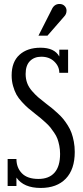

<svg xmlns="http://www.w3.org/2000/svg" viewBox="-20 -928 414 958"><path d="M299.8 -845.2 216.8 -750H171.9L237.8 -879.9Q250 -908.2 276.9 -908.2Q292.5 -908.2 302.2 -898.4Q312 -888.7 312 -875Q312 -857.4 299.8 -845.2ZM210.9 -410.2Q228.5 -397 240 -387.5Q251.5 -377.9 268.1 -362.8Q284.7 -347.7 295.4 -334.5Q306.2 -321.3 318.1 -302.5Q330.1 -283.7 336.9 -264.6Q343.8 -245.6 348.4 -221.2Q353 -196.8 353 -169.9Q353 -83 308.3 -36.6Q263.7 9.8 183.1 9.8Q98.1 9.8 62 -42V0H18.1V-134.8H62Q62 -91.3 89.4 -63.2Q116.7 -35.2 171.9 -35.2Q224.6 -35.2 252.2 -66.7Q279.8 -98.1 279.8 -160.2Q279.8 -181.6 275.9 -201.2Q272 -220.7 266.6 -235.4Q261.2 -250 250.2 -266.1Q239.3 -282.2 231.4 -292Q223.6 -301.8 207.8 -316.4Q191.9 -331.1 183.8 -337.6Q175.8 -344.2 157.2 -358.9Q134.3 -377 120.8 -388.4Q107.4 -399.9 89.6 -419.2Q71.8 -438.5 62 -456.3Q52.2 -474.1 45.2 -499Q38.1 -523.9 38.1 -551.8Q38.1 -619.1 77.1 -654.5Q116.2 -689.9 182.1 -689.9Q252 -689.9 275.9 -646V-680.2H319.8V-564.9H275.9Q275.9 -596.7 251 -620.8Q226.1 -645 186 -645Q150.9 -645 129.4 -623.3Q107.9 -601.6 107.9 -559.1Q107.9 -534.7 115.5 -513.9Q123 -493.2 139.6 -474.1Q156.2 -455.1 170.9 -442.4Q185.5 -429.7 210.9 -410.2Z"/></svg>

Font: Margherita
Style: Regular
Weight: 400
Designer: James Puckett
Foundry: Dunwich Type Founders
Version: Version 1.008;hotconv 1.0.109;makeotfexe 2.5.65596